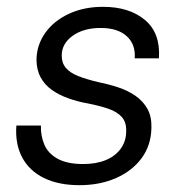

<svg xmlns="http://www.w3.org/2000/svg" viewBox="-20 -531 536 563"><path d="M213 12Q152 12 109 -9Q66 -30 45 -69.5Q24 -109 28 -163H100Q99 -133 110 -107Q121 -81 149 -65.5Q177 -50 224 -50Q262 -50 290 -61.5Q318 -73 334 -95Q350 -117 350 -146Q351 -172 337.5 -187.5Q324 -203 298 -212Q272 -221 236 -228Q208 -233 181 -242.5Q154 -252 132.5 -267Q111 -282 99 -304.5Q87 -327 87 -357Q88 -400 113 -435Q138 -470 182 -490.5Q226 -511 282 -511Q359 -511 405 -472.5Q451 -434 446 -360H375Q378 -401 351.5 -425Q325 -449 275 -449Q225 -449 193 -426Q161 -403 161 -368Q161 -346 173.5 -331.5Q186 -317 210.5 -307.5Q235 -298 269 -290Q299 -284 327.5 -274.5Q356 -265 378 -249.5Q400 -234 412.5 -211.5Q425 -189 424 -156Q423 -105 395.5 -67.5Q368 -30 320.5 -9Q273 12 213 12Z"/></svg>

Font: DM Sans 20pt Light
Style: Italic
Weight: 300
Italic angle: -10°
Version: Version 4.004;gftools[0.9.30]